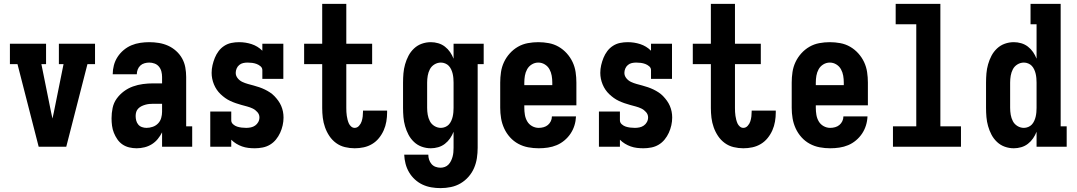

<svg xmlns="http://www.w3.org/2000/svg" viewBox="-20 -755 5540 988"><path d="M179 0 70 -425H31V-530H217V-425H193L243 -177Q245 -169 246.5 -161Q248 -153 250 -145Q252 -153 253.5 -161Q255 -169 257 -177L307 -425H283V-530H469V-425H430L321 0Z M683 8Q664 8 645 3.5Q626 -1 610.5 -11.5Q595 -22 584 -38Q573 -54 566 -71.5Q559 -89 556.5 -108Q554 -127 554 -146Q554 -173 559.5 -199.5Q565 -226 580.5 -247.5Q596 -269 617.5 -285Q639 -301 664 -310Q689 -319 715.5 -322.5Q742 -326 769 -326H814V-359Q814 -373 810.5 -387Q807 -401 798 -412Q789 -423 775.5 -428Q762 -433 748 -433Q736 -433 723.5 -429.5Q711 -426 702 -417.5Q693 -409 688.5 -397Q684 -385 684 -373H560Q560 -396 566 -419Q572 -442 585 -462Q598 -482 616.5 -497.5Q635 -513 656.5 -522Q678 -531 701.5 -534.5Q725 -538 748 -538Q773 -538 797.5 -534Q822 -530 844.5 -520Q867 -510 886 -493Q905 -476 917 -454.5Q929 -433 933.5 -408.5Q938 -384 938 -359V-105H969V0H814V-74Q805 -56 792 -40Q779 -24 761.5 -13Q744 -2 723.5 3Q703 8 683 8ZM734 -97Q750 -97 766 -102.5Q782 -108 793.5 -120Q805 -132 809.5 -148Q814 -164 814 -180V-221H769Q758 -221 748 -220Q738 -219 727.5 -216Q717 -213 708 -208.5Q699 -204 691.5 -196.5Q684 -189 681 -179Q678 -169 678 -158Q678 -146 681 -134.5Q684 -123 691.5 -114Q699 -105 710.5 -101Q722 -97 734 -97Z M1291 8Q1274 8 1257.5 6Q1241 4 1225.5 -1.5Q1210 -7 1196 -15.5Q1182 -24 1170 -36V0H1062V-181H1170V-136Q1170 -124 1179.5 -115.5Q1189 -107 1200 -103.5Q1211 -100 1223 -98.5Q1235 -97 1247 -97Q1259 -97 1271 -99.5Q1283 -102 1293 -109Q1303 -116 1309 -127Q1315 -138 1315 -151Q1315 -166 1304.5 -178Q1294 -190 1280.5 -196.5Q1267 -203 1252 -207Q1237 -211 1222.5 -215Q1208 -219 1193.5 -224Q1179 -229 1165 -235.5Q1151 -242 1138.5 -251Q1126 -260 1115 -270.5Q1104 -281 1095.5 -293.5Q1087 -306 1081 -320.5Q1075 -335 1072 -350Q1069 -365 1069 -380Q1069 -400 1073.5 -419.5Q1078 -439 1085.5 -457.5Q1093 -476 1105 -492Q1117 -508 1134 -519Q1151 -530 1170.5 -534Q1190 -538 1210 -538Q1227 -538 1243 -535.5Q1259 -533 1274.5 -528Q1290 -523 1304 -514.5Q1318 -506 1330 -494V-530H1438V-349H1330V-394Q1330 -406 1320.5 -414Q1311 -422 1300 -426Q1289 -430 1277.5 -431.5Q1266 -433 1254 -433Q1242 -433 1231 -430.5Q1220 -428 1211 -420.5Q1202 -413 1197.5 -402Q1193 -391 1193 -380Q1193 -365 1203 -352.5Q1213 -340 1227 -333.5Q1241 -327 1255.5 -323Q1270 -319 1285 -315Q1300 -311 1314.5 -306Q1329 -301 1342.5 -294.5Q1356 -288 1369 -279.5Q1382 -271 1392.5 -260Q1403 -249 1412 -236.5Q1421 -224 1427 -210Q1433 -196 1436 -181Q1439 -166 1439 -150Q1439 -130 1434.5 -110Q1430 -90 1421.5 -71.5Q1413 -53 1400 -37Q1387 -21 1369.5 -10.5Q1352 0 1331.5 4Q1311 8 1291 8Z M1805 8Q1780 8 1755 2Q1730 -4 1709.5 -19Q1689 -34 1675 -55Q1661 -76 1652.5 -100Q1644 -124 1641 -149Q1638 -174 1638 -199V-425H1545V-530H1638V-735H1762V-530H1895V-425H1762V-199Q1762 -189 1762.5 -179Q1763 -169 1764.5 -159Q1766 -149 1768.5 -139Q1771 -129 1775 -120Q1779 -111 1787 -104Q1795 -97 1805 -97Q1818 -97 1827.5 -107.5Q1837 -118 1841 -130.5Q1845 -143 1846.5 -156Q1848 -169 1848 -182Q1848 -183 1848 -184Q1848 -185 1848 -186H1972Q1972 -184 1972 -181.5Q1972 -179 1972 -176Q1972 -153 1968 -129.5Q1964 -106 1954.5 -84.5Q1945 -63 1930 -44.5Q1915 -26 1895 -14Q1875 -2 1852 3Q1829 8 1805 8Z M2247 213Q2223 213 2199.5 209Q2176 205 2154.5 195Q2133 185 2115 168.5Q2097 152 2085 131.5Q2073 111 2067 88Q2061 65 2060 41H2184Q2184 54 2188 66.5Q2192 79 2200.5 89Q2209 99 2221.5 103.5Q2234 108 2247 108Q2258 108 2269 104Q2280 100 2288 91.5Q2296 83 2301 72.5Q2306 62 2309 51Q2312 40 2313 28.5Q2314 17 2314 5V-77Q2307 -59 2296 -43Q2285 -27 2269.5 -15Q2254 -3 2235 2.5Q2216 8 2197 8Q2173 8 2150.5 0Q2128 -8 2110.5 -24.5Q2093 -41 2082 -62Q2071 -83 2064.5 -106Q2058 -129 2056 -152.5Q2054 -176 2054 -200V-330Q2054 -354 2056 -377.5Q2058 -401 2064.5 -424Q2071 -447 2082 -468Q2093 -489 2110.5 -505.5Q2128 -522 2150.5 -530Q2173 -538 2197 -538Q2216 -538 2235 -532.5Q2254 -527 2269.5 -515Q2285 -503 2296 -487Q2307 -471 2314 -453V-530H2469V-425H2438V5Q2438 32 2434 58.5Q2430 85 2419.5 109.5Q2409 134 2391 154.5Q2373 175 2350 188.5Q2327 202 2300.5 207.5Q2274 213 2247 213ZM2249 -97Q2260 -97 2271 -101.5Q2282 -106 2289.5 -114Q2297 -122 2302 -133Q2307 -144 2309.5 -155Q2312 -166 2313 -177.5Q2314 -189 2314 -200V-330Q2314 -341 2313 -352.5Q2312 -364 2309.5 -375Q2307 -386 2302 -397Q2297 -408 2289.5 -416Q2282 -424 2271 -428.5Q2260 -433 2249 -433Q2231 -433 2215.5 -423.5Q2200 -414 2192 -398.5Q2184 -383 2181 -365.5Q2178 -348 2178 -330V-200Q2178 -182 2181 -164.5Q2184 -147 2192 -131.5Q2200 -116 2215.5 -106.5Q2231 -97 2249 -97Z M2752 8Q2725 8 2698 3Q2671 -2 2647 -15Q2623 -28 2604.5 -48.5Q2586 -69 2574.5 -94Q2563 -119 2558.5 -146Q2554 -173 2554 -200V-330Q2554 -357 2558 -384Q2562 -411 2573.5 -435.5Q2585 -460 2603.5 -480.5Q2622 -501 2645.5 -514.5Q2669 -528 2696 -533Q2723 -538 2750 -538Q2777 -538 2804 -533Q2831 -528 2854.5 -514.5Q2878 -501 2896.5 -480.5Q2915 -460 2926.5 -435.5Q2938 -411 2942 -384Q2946 -357 2946 -330V-213H2678V-200Q2678 -182 2681 -164Q2684 -146 2693 -130.5Q2702 -115 2718 -106Q2734 -97 2752 -97Q2765 -97 2777.5 -100.5Q2790 -104 2799.5 -112Q2809 -120 2814.5 -131.5Q2820 -143 2820 -156H2944Q2943 -132 2936 -109.5Q2929 -87 2916 -67.5Q2903 -48 2884.5 -32.5Q2866 -17 2844.5 -8Q2823 1 2799.5 4.5Q2776 8 2752 8ZM2822 -317V-330Q2822 -348 2819 -365.5Q2816 -383 2807.5 -398.5Q2799 -414 2783.5 -423.5Q2768 -433 2750 -433Q2732 -433 2716.5 -423.5Q2701 -414 2692.5 -398.5Q2684 -383 2681 -365.5Q2678 -348 2678 -330V-317Z M3291 8Q3274 8 3257.5 6Q3241 4 3225.5 -1.5Q3210 -7 3196 -15.5Q3182 -24 3170 -36V0H3062V-181H3170V-136Q3170 -124 3179.5 -115.5Q3189 -107 3200 -103.5Q3211 -100 3223 -98.5Q3235 -97 3247 -97Q3259 -97 3271 -99.5Q3283 -102 3293 -109Q3303 -116 3309 -127Q3315 -138 3315 -151Q3315 -166 3304.5 -178Q3294 -190 3280.5 -196.5Q3267 -203 3252 -207Q3237 -211 3222.5 -215Q3208 -219 3193.5 -224Q3179 -229 3165 -235.5Q3151 -242 3138.5 -251Q3126 -260 3115 -270.5Q3104 -281 3095.5 -293.5Q3087 -306 3081 -320.5Q3075 -335 3072 -350Q3069 -365 3069 -380Q3069 -400 3073.5 -419.5Q3078 -439 3085.5 -457.5Q3093 -476 3105 -492Q3117 -508 3134 -519Q3151 -530 3170.5 -534Q3190 -538 3210 -538Q3227 -538 3243 -535.5Q3259 -533 3274.5 -528Q3290 -523 3304 -514.5Q3318 -506 3330 -494V-530H3438V-349H3330V-394Q3330 -406 3320.5 -414Q3311 -422 3300 -426Q3289 -430 3277.5 -431.5Q3266 -433 3254 -433Q3242 -433 3231 -430.5Q3220 -428 3211 -420.5Q3202 -413 3197.5 -402Q3193 -391 3193 -380Q3193 -365 3203 -352.5Q3213 -340 3227 -333.5Q3241 -327 3255.5 -323Q3270 -319 3285 -315Q3300 -311 3314.5 -306Q3329 -301 3342.5 -294.5Q3356 -288 3369 -279.5Q3382 -271 3392.5 -260Q3403 -249 3412 -236.5Q3421 -224 3427 -210Q3433 -196 3436 -181Q3439 -166 3439 -150Q3439 -130 3434.5 -110Q3430 -90 3421.5 -71.5Q3413 -53 3400 -37Q3387 -21 3369.5 -10.5Q3352 0 3331.5 4Q3311 8 3291 8Z M3805 8Q3780 8 3755 2Q3730 -4 3709.5 -19Q3689 -34 3675 -55Q3661 -76 3652.5 -100Q3644 -124 3641 -149Q3638 -174 3638 -199V-425H3545V-530H3638V-735H3762V-530H3895V-425H3762V-199Q3762 -189 3762.5 -179Q3763 -169 3764.5 -159Q3766 -149 3768.5 -139Q3771 -129 3775 -120Q3779 -111 3787 -104Q3795 -97 3805 -97Q3818 -97 3827.5 -107.5Q3837 -118 3841 -130.5Q3845 -143 3846.5 -156Q3848 -169 3848 -182Q3848 -183 3848 -184Q3848 -185 3848 -186H3972Q3972 -184 3972 -181.5Q3972 -179 3972 -176Q3972 -153 3968 -129.5Q3964 -106 3954.5 -84.5Q3945 -63 3930 -44.5Q3915 -26 3895 -14Q3875 -2 3852 3Q3829 8 3805 8Z M4252 8Q4225 8 4198 3Q4171 -2 4147 -15Q4123 -28 4104.5 -48.5Q4086 -69 4074.5 -94Q4063 -119 4058.5 -146Q4054 -173 4054 -200V-330Q4054 -357 4058 -384Q4062 -411 4073.5 -435.5Q4085 -460 4103.5 -480.5Q4122 -501 4145.5 -514.5Q4169 -528 4196 -533Q4223 -538 4250 -538Q4277 -538 4304 -533Q4331 -528 4354.5 -514.5Q4378 -501 4396.5 -480.5Q4415 -460 4426.5 -435.5Q4438 -411 4442 -384Q4446 -357 4446 -330V-213H4178V-200Q4178 -182 4181 -164Q4184 -146 4193 -130.5Q4202 -115 4218 -106Q4234 -97 4252 -97Q4265 -97 4277.5 -100.5Q4290 -104 4299.5 -112Q4309 -120 4314.5 -131.5Q4320 -143 4320 -156H4444Q4443 -132 4436 -109.5Q4429 -87 4416 -67.5Q4403 -48 4384.5 -32.5Q4366 -17 4344.5 -8Q4323 1 4299.5 4.5Q4276 8 4252 8ZM4322 -317V-330Q4322 -348 4319 -365.5Q4316 -383 4307.5 -398.5Q4299 -414 4283.5 -423.5Q4268 -433 4250 -433Q4232 -433 4216.5 -423.5Q4201 -414 4192.5 -398.5Q4184 -383 4181 -365.5Q4178 -348 4178 -330V-317Z M4575 0V-105H4695V-630H4589V-735H4819V-105H4925V0Z M5197 8Q5173 8 5150.5 0Q5128 -8 5110.5 -24.5Q5093 -41 5082 -62Q5071 -83 5064.5 -106Q5058 -129 5056 -152.5Q5054 -176 5054 -200V-330Q5054 -354 5056 -377.5Q5058 -401 5064.5 -424Q5071 -447 5082 -468Q5093 -489 5110.5 -505.5Q5128 -522 5150.5 -530Q5173 -538 5197 -538Q5216 -538 5235 -532.5Q5254 -527 5269.5 -515Q5285 -503 5296 -487Q5307 -471 5314 -453V-630H5283V-735H5438V-105H5469V0H5314V-77Q5307 -59 5296 -43Q5285 -27 5269.5 -15Q5254 -3 5235 2.5Q5216 8 5197 8ZM5249 -97Q5260 -97 5271 -101.5Q5282 -106 5289.5 -114Q5297 -122 5302 -133Q5307 -144 5309.5 -155Q5312 -166 5313 -177.5Q5314 -189 5314 -200V-330Q5314 -341 5313 -352.5Q5312 -364 5309.5 -375Q5307 -386 5302 -397Q5297 -408 5289.5 -416Q5282 -424 5271 -428.5Q5260 -433 5249 -433Q5231 -433 5215.5 -423.5Q5200 -414 5192 -398.5Q5184 -383 5181 -365.5Q5178 -348 5178 -330V-200Q5178 -182 5181 -164.5Q5184 -147 5192 -131.5Q5200 -116 5215.5 -106.5Q5231 -97 5249 -97Z"/></svg>

Font: Iosevka Slab Extrabold
Style: Regular
Weight: 800
Monospace: yes
Designer: Belleve Invis
Foundry: Belleve Invis
Version: Version 11.1.1; ttfautohint (v1.8.3)